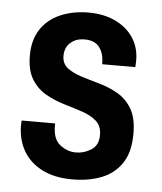

<svg xmlns="http://www.w3.org/2000/svg" viewBox="-45 -578 530 630"><g transform="rotate(5 220.0 -263.0)"><path d="M216 12Q156 12 115 -9.5Q74 -31 53.5 -67.5Q33 -104 33 -151Q33 -157 33.5 -161.5Q34 -166 34 -166H144V-158Q144 -114 168 -95.5Q192 -77 220 -77Q247 -77 270.5 -92Q294 -107 294 -141Q294 -171 275.5 -187Q257 -203 228.5 -212.5Q200 -222 168 -231.5Q136 -241 107.5 -257Q79 -273 60.5 -302.5Q42 -332 42 -381Q42 -433 65.5 -468Q89 -503 130 -520.5Q171 -538 222 -538Q272 -538 310 -520Q348 -502 369.5 -470Q391 -438 391 -395Q391 -388 390.5 -381Q390 -374 390 -373H281V-377Q280 -411 264.5 -430Q249 -449 217 -449Q195 -449 180.5 -440.5Q166 -432 159 -419Q152 -406 152 -390Q152 -364 170 -350Q188 -336 216.5 -327Q245 -318 277 -309Q309 -300 338 -283.5Q367 -267 385 -236.5Q403 -206 403 -155Q403 -94 378.5 -57.5Q354 -21 312 -4.5Q270 12 216 12Z"/></g></svg>

Font: Archivo Narrow SemiBold
Style: Regular
Weight: 600
Designer: Hector Gatti
Foundry: Omnibus-Type
Version: Version 3.002